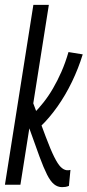

<svg xmlns="http://www.w3.org/2000/svg" viewBox="-25 -760 360 790"><path d="M-4.7 0 112.3 -740H176L59 0ZM230.3 10Q212.1 10 197.3 -2Q182.5 -14 168.6 -41.5Q154.7 -69 137.7 -115L86.5 -257.4L104.7 -354.1L163.1 -197.6Q183.3 -143.8 198.1 -114.3Q212.9 -84.8 224.6 -73.2Q236.3 -61.6 248.7 -59.7Q252.3 -59.1 256.3 -59.5Q260.3 -59.8 264.9 -60.8L258.6 4.8Q251.1 8 244.2 9Q237.2 10 230.3 10ZM141.5 -239.4 111 -290Q133.3 -312.4 154.1 -338.7Q175 -365.1 193.1 -396.3Q211.3 -427.5 227.6 -464.4Q243.9 -501.3 256.8 -545.8L315.4 -536.3Q297.8 -478.8 271.1 -423.4Q244.3 -368 211 -320.9Q177.7 -273.8 141.5 -239.4Z"/></svg>

Font: Georama ExtraCondensed Thin
Style: Italic
Weight: 100
Width: 2
Italic angle: -9°
Designer: Jean-Baptiste Levee
Foundry: Production Type
Version: Version 1.001